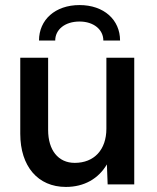

<svg xmlns="http://www.w3.org/2000/svg" viewBox="-20 -728 620 758"><path d="M240 10C313 10 369 -23 402 -79L405 0H510V-500H400V-220C400 -137 352 -85 275 -85C210 -85 170 -135 170 -215V-500H60V-200C60 -71 130 10 240 10ZM388 -568H454C454 -650 390 -708 294 -708C198 -708 134 -650 134 -568H198C198 -611 236 -643 294 -643C350 -643 388 -611 388 -568Z"/></svg>

Font: Gully Medium
Style: Regular
Weight: 500
Designer: jaikishan Patel
Foundry: MagicType
Version: Version 1.000;Glyphs 3.2 (3242)